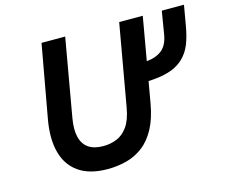

<svg xmlns="http://www.w3.org/2000/svg" viewBox="-100 -835 1151 983"><g transform="rotate(-15 475.0 -344.0)"><path d="M356.7 12Q262.2 12 204.8 -27.5Q147.3 -66.9 127.4 -140.1Q107.5 -213.3 125.7 -314.7L195.2 -700H320.6L248.2 -287Q238 -228.1 247.8 -188.1Q257.5 -148.1 286.9 -127.8Q316.4 -107.6 365.2 -107.6Q403.2 -107.6 436.6 -121.1Q470 -134.6 494.6 -169.1Q519.3 -203.6 530.4 -266.8L606.8 -700H731.8L654.2 -256.6Q640.6 -178.6 612.6 -126.5Q584.6 -74.5 545.2 -44.1Q505.9 -13.8 458 -0.9Q410.1 12 356.7 12ZM672.6 -369.2 690 -469.6Q742.8 -474.8 773.4 -500Q804.1 -525.1 813 -580.8L832.6 -700H950.2L931.2 -590.8Q922.3 -538.7 906.4 -498.5Q890.5 -458.3 859.8 -429.2Q842.4 -412.9 818.2 -400.2Q794.1 -387.6 758.9 -379.6Q723.7 -371.6 672.6 -369.2Z"/></g></svg>

Font: Overpass
Style: Italic
Weight: 400
Italic angle: -10°
Designer: Delve Withrington, Dave Bailey, Thomas Jockin
Foundry: Delve Fonts LLC
Version: Version 4.000